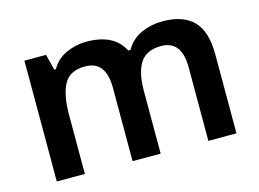

<svg xmlns="http://www.w3.org/2000/svg" viewBox="-80 -692 1123 832"><g transform="rotate(-15 482.0 -276.0)"><path d="M702 -552Q794 -552 840.5 -505Q887 -458 887 -353V0H761V-329Q761 -450 669 -450Q603 -450 575 -407Q547 -364 547 -282V0H421V-329Q421 -450 328 -450Q259 -450 233 -402Q207 -354 207 -265V0H81V-542H178L196 -471H203Q227 -513 270.5 -532.5Q314 -552 361 -552Q422 -552 463.5 -531.5Q505 -511 527 -468H537Q562 -512 607 -532Q652 -552 702 -552Z"/></g></svg>

Font: Noto Sans Gurmukhi UI SemiBold
Style: Regular
Weight: 600
Designer: Jelle Bosma - Monotype Design Team
Foundry: Monotype Imaging Inc.
Version: Version 2.004; ttfautohint (v1.8.4.7-5d5b)